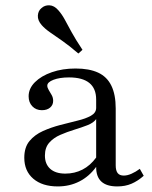

<svg xmlns="http://www.w3.org/2000/svg" viewBox="-20 -681 563 713"><path d="M194.4 11.3Q137.1 11.3 103.6 -17.3Q70.2 -46 70.2 -95.2Q70.2 -133.9 89.5 -157.3Q108.9 -180.6 139.5 -194.4Q170.2 -208.1 204 -216.9Q237.9 -225.8 268.1 -233.1Q298.4 -240.3 317.7 -251.2Q337.1 -262.1 337.1 -280.6V-311.3Q337.1 -352.4 311.7 -373Q286.3 -393.5 236.3 -393.5Q201.6 -393.5 178.6 -384.7Q155.6 -375.8 155.6 -362.9Q155.6 -355.6 160.9 -346.8Q166.1 -337.9 171.8 -328.2Q177.4 -318.5 177.4 -306.5Q177.4 -291.1 166.1 -281.5Q154.8 -271.8 135.5 -271.8Q113.7 -271.8 100 -286.3Q86.3 -300.8 86.3 -323.4Q86.3 -352.4 109.7 -375.8Q133.1 -399.2 172.6 -412.9Q212.1 -426.6 260.5 -426.6Q311.3 -426.6 344.4 -411.3Q377.4 -396 393.5 -362.9Q409.7 -329.8 409.7 -278.2V-66.9Q409.7 -47.6 416.9 -38.3Q424.2 -29 439.5 -29Q453.2 -29 468.5 -35.9Q483.9 -42.7 499.2 -54L513.7 -28.2Q491.9 -8.9 468.5 1.2Q445.2 11.3 415.3 11.3Q336.3 11.3 337.1 -61.3Q311.3 -25.8 275 -7.3Q238.7 11.3 194.4 11.3ZM222.6 -36.3Q257.3 -36.3 286.3 -51.2Q315.3 -66.1 337.1 -96V-238.7Q327.4 -225 304.8 -216.1Q282.3 -207.3 255.6 -199.2Q229 -191.1 204 -180.2Q179 -169.4 162.9 -151.2Q146.8 -133.1 146.8 -103.2Q146.8 -71.8 166.5 -54Q186.3 -36.3 222.6 -36.3ZM271 -482.3Q236.3 -512.1 210.1 -530.2Q183.9 -548.4 165.3 -561.3Q146.8 -574.2 134.7 -587.9Q119.4 -605.6 120.6 -623.4Q121.8 -641.1 133.9 -650.8Q146 -662.1 163.7 -661.3Q181.5 -660.5 196.8 -642.7Q209.7 -628.2 220.2 -608.9Q230.6 -589.5 245.6 -562.1Q260.5 -534.7 286.3 -496Z"/></svg>

Font: Playfair 12pt Light
Style: Regular
Weight: 300
Designer: Claus Eggers Sørensen
Foundry: Claus Eggers Sørensen
Version: Version 2.000;gftools[0.9.28]